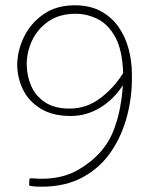

<svg xmlns="http://www.w3.org/2000/svg" viewBox="-20 -700 568 725"><path d="M247 -262Q179 -262 134 -289.5Q89 -317 67.5 -360.5Q46 -404 45 -453Q45 -508 70.5 -560.5Q96 -613 145.5 -647Q195 -681 267 -680Q323 -679 363 -656.5Q403 -634 428.5 -597Q454 -560 466 -514Q478 -468 478 -420Q480 -342 461 -266.5Q442 -191 401 -129.5Q360 -68 294 -31.5Q228 5 136 5Q128 5 117 4.5Q106 4 95 2Q93 2 91.5 1Q90 0 90 -2L91 -22Q91 -25 93.5 -26Q96 -27 98 -27Q109 -26 119.5 -25.5Q130 -25 137 -25Q218 -25 276.5 -59.5Q335 -94 370 -139Q396 -172 411 -213Q426 -254 433 -292Q440 -330 442 -354Q444 -378 443 -377Q409 -324 357.5 -293Q306 -262 247 -262ZM266 -648Q204 -648 162.5 -619Q121 -590 100.5 -545.5Q80 -501 81 -453Q82 -411 98.5 -374Q115 -337 150.5 -313.5Q186 -290 243 -290Q307 -290 359 -329.5Q411 -369 445 -424Q442 -512 415 -560.5Q388 -609 348 -628.5Q308 -648 266 -648Z"/></svg>

Font: Glory Thin Thin
Style: Regular
Weight: 250
Version: Version 1.011